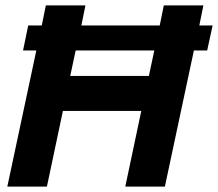

<svg xmlns="http://www.w3.org/2000/svg" viewBox="-20 -688 804 708"><path d="M7 0 114 -502H65L84 -594H134L149 -668H295L280 -594H569L584 -668H730L715 -594H764L744 -502H695L588 0H442L501 -279H212L153 0ZM239 -408H529L549 -502H259Z"/></svg>

Font: Atkinson Hyperlegible Next
Style: Bold Italic
Weight: 700
Italic angle: -12°
Designer: Elliott Scott, Megan Eiswerth, Linus Boman, Theodore Petrosky, Letters from Sweden
Foundry: Applied Design Works, Letters from Sweden
Version: Version 2.001